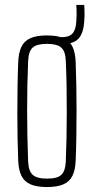

<svg xmlns="http://www.w3.org/2000/svg" viewBox="-20 -749 379 775"><path d="M169.5 6Q128 6 103 -5Q78 -16 66.5 -39.5Q55 -63 53.5 -101Q52 -138 51 -186.2Q50 -234.5 50 -288.2Q50 -342 50.8 -395.8Q51.5 -449.5 53.5 -498Q55 -536.5 66.5 -560.2Q78 -584 103 -595Q128 -606 169.5 -606Q211.5 -606 236.5 -595Q261.5 -584 272.8 -560.2Q284 -536.5 285.5 -498Q287 -455.5 288 -406.5Q289 -357.5 289 -305.8Q289 -254 288.2 -202Q287.5 -150 285.5 -101Q284 -63 272.5 -39.5Q261 -16 236 -5Q211 6 169.5 6ZM169.5 -28Q212.5 -28 228.2 -44Q244 -60 245.5 -96Q247.5 -142 248.5 -192Q249.5 -242 249.5 -294.5Q249.5 -347 248.8 -399.8Q248 -452.5 245.5 -504Q244 -542.5 227 -557.2Q210 -572 169.5 -572Q128.5 -572 111.8 -556.8Q95 -541.5 93.5 -501Q91.5 -456 90.5 -406.2Q89.5 -356.5 89.5 -304.8Q89.5 -253 90.5 -200.8Q91.5 -148.5 93.5 -98Q95 -59 111.8 -43.5Q128.5 -28 169.5 -28ZM231 -571Q226.5 -571 223 -571.5Q219.5 -572 214.5 -573L213 -599Q217.5 -599 221.8 -599Q226 -599 231 -599Q259 -599 272.5 -613.8Q286 -628.5 288 -662Q289 -676 289.2 -687.5Q289.5 -699 289 -709Q288.5 -719 288 -729H320Q320.5 -717.5 321 -707.2Q321.5 -697 321.2 -686.2Q321 -675.5 320 -663Q317 -614 296.2 -592.5Q275.5 -571 231 -571Z"/></svg>

Font: Big Shoulders Text Thin Thin
Style: Regular
Weight: 250
Version: Version 2.002